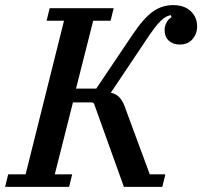

<svg xmlns="http://www.w3.org/2000/svg" viewBox="-46 -730 790 750"><path d="M-14 -49H54L204 -649H136L148 -698H398L386 -649H318L251 -384H330L470 -592Q492 -625 512 -648Q532 -671 551 -684.5Q570 -698 589.5 -704Q609 -710 630 -710Q674 -710 699 -686.5Q724 -663 724 -627Q724 -598 706 -577Q688 -556 656 -556Q630 -556 613.5 -571Q597 -586 597 -613Q597 -627 604 -641Q611 -655 624 -663L621 -671Q611 -669 602 -664Q593 -659 581.5 -648Q570 -637 556 -618.5Q542 -600 523 -571L387 -368Q409 -363 422.5 -347.5Q436 -332 447 -298L539 -49H600L588 0H438L321 -326L314 -330H239L168 -49H236L224 0H-26Z"/></svg>

Font: IBM Plex Serif Medm
Style: Italic
Weight: 500
Italic angle: -14°
Designer: Mike Abbink, Paul van der Laan, Pieter van Rosmalen
Foundry: Bold Monday
Version: Version 3.001